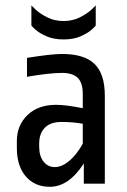

<svg xmlns="http://www.w3.org/2000/svg" viewBox="-20 -708 489 740"><path d="M384 -339V0H303V-78Q245 12 172 12Q114 12 79.5 -28Q45 -68 45 -137V-165Q45 -225 86 -264.5Q127 -304 196 -304Q234 -304 299 -291V-346Q299 -389 279.5 -408Q260 -427 219 -427Q171 -427 84 -412V-485Q178 -500 219 -500Q305 -500 344.5 -461.5Q384 -423 384 -339ZM131 -154V-143Q131 -106 148 -85Q165 -64 191 -64Q218 -64 246.5 -87.5Q275 -111 299 -154V-231Q261 -238 217 -238Q175 -238 153 -216Q131 -194 131 -154ZM349 -610Q349 -608 333.5 -594Q318 -580 290.5 -568Q263 -556 225 -556Q187 -556 159.5 -568Q132 -580 116.5 -594Q101 -608 101 -610V-688Q101 -686 118.5 -670Q136 -654 163.5 -640.5Q191 -627 225 -627Q259 -627 286.5 -640.5Q314 -654 331.5 -670Q349 -686 349 -688Z"/></svg>

Font: Ropa Sans
Style: Regular
Weight: 400
Designer: Botio Nikoltchev
Foundry: Botio Nikoltchev
Version: Version 1.100